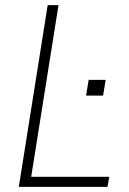

<svg xmlns="http://www.w3.org/2000/svg" viewBox="-20 -725 500 745"><path d="M53 0 165 -705H207L101 -39H404L397 0ZM314 -354 324 -415H390L380 -354Z"/></svg>

Font: Nunito Sans 10pt Condensed ExtraLight
Style: Italic
Weight: 250
Width: 3
Italic angle: -9°
Designer: Vernon Adams
Foundry: Vernon Adams
Version: Version 3.101;gftools[0.9.27]